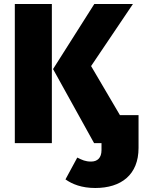

<svg xmlns="http://www.w3.org/2000/svg" viewBox="-20 -715 714 959"><path d="M54 0H239V-695H54ZM579 -140 435 -385 644 -695H451L245 -370L450 0H487V35C487 73 467 92 435 92C406 92 390 84 366 72L307 181C341 205 388 224 456 224C585 224 672 158 672 24V-140Z"/></svg>

Font: Fira Sans ExtraBold
Style: Regular
Weight: 800
Designer: bBox Type GmbH & Carrois Corporate GbR & Edenspiekermann AG
Foundry: bBox Type GmbH & Carrois Corporate GbR & Edenspiekermann AG
Version: Version 4.300;PS 004.300;hotconv 1.0.88;makeotf.lib2.5.64775